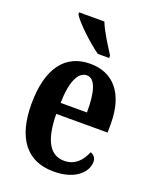

<svg xmlns="http://www.w3.org/2000/svg" viewBox="-144 -848 757 941"><g transform="rotate(20 234.5 -378.0)"><path d="M259 -606H318V-619C294 -657 252 -721 235 -766H103V-756C123 -721 207 -642 259 -606ZM251 10C371 10 420 -52 420 -101C420 -123 407 -136 391 -141C372 -95 339 -57 283 -57C209 -57 170 -120 168 -260H436V-306C436 -464 362 -548 242 -548C112 -548 37 -452 37 -264C37 -90 109 10 251 10ZM307 -318H170C171 -428 200 -489 245 -489C290 -489 308 -422 307 -318Z"/></g></svg>

Font: Noto Serif Tamil ExtraCondensed
Style: Bold Italic
Weight: 700
Width: 2
Italic angle: -12°
Designer: Indian Type Foundry, Tom Grace, and the Monotype Design Team
Foundry: Monotype Imaging Inc.
Version: Version 2.003